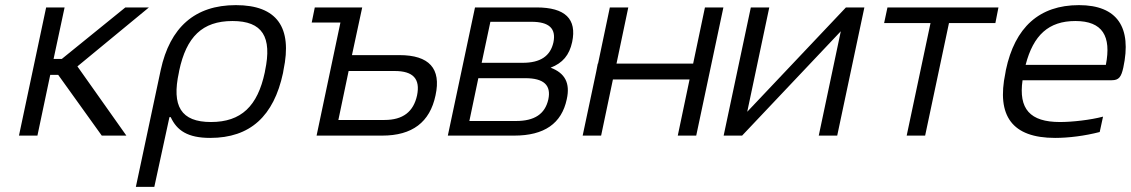

<svg xmlns="http://www.w3.org/2000/svg" viewBox="-20 -529 4412 749"><path d="M160 -500 54 0H126L176 -237H207L377 0H473L282 -270L561 -500H469L221 -299H189L232 -500Z M1084 -244 1086 -256C1121 -422 1061 -509 900 -509C740 -509 643 -422 607 -256L510 200H582L641 -72H646C670 -20 712 9 800 9C956 9 1048 -76 1084 -244ZM678 -247 679 -253C707 -385 769 -447 887 -447C1004 -447 1042 -385 1014 -253L1013 -247C985 -115 921 -53 803 -53C686 -53 649 -115 678 -247Z M1215 0H1471C1588 0 1657 -52 1679 -157C1702 -262 1654 -314 1538 -314H1353L1393 -500H1208L1196 -441H1308ZM1300 -61 1340 -252H1520C1592 -252 1620 -221 1607 -157C1593 -93 1552 -61 1480 -61Z M1727 0H1986C2103 0 2171 -47 2191 -142C2205 -205 2184 -244 2128 -265C2175 -283 2201 -314 2212 -365C2231 -455 2185 -500 2073 -500H1833ZM1811 -57 1846 -224H2029C2101 -224 2131 -197 2119 -141C2106 -84 2065 -57 1993 -57ZM1859 -284 1893 -444H2053C2122 -444 2150 -418 2139 -364C2127 -310 2088 -284 2019 -284Z M2253 0H2325L2371 -219H2670L2624 0H2696L2802 -500H2730L2684 -281H2385L2431 -500H2359L2313 -281H2312L2306 -250Z M2803 0H2875L3260 -407L3174 0H3246L3352 -500H3280L2895 -93L2981 -500H2909Z M3517 0H3589L3682 -439H3863L3875 -500H3442L3429 -439H3610Z M4362 -265C4396 -422 4339 -509 4189 -509C4034 -509 3939 -422 3904 -256L3902 -244C3867 -77 3928 9 4096 9C4149 9 4212 1 4270 -14L4283 -74C4234 -61 4163 -53 4115 -53C3998 -53 3953 -104 3969 -216H4317C4345 -216 4354 -229 4362 -265ZM3981 -276C4011 -392 4071 -447 4175 -447C4281 -447 4316 -388 4294 -276Z"/></svg>

Font: LT Wave Text Light Italic
Style: Regular
Weight: 300
Designer: Daniel Lyons
Version: Version 2.5 (Glyphs App)